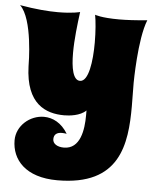

<svg xmlns="http://www.w3.org/2000/svg" viewBox="-56 -755 665 823"><g transform="rotate(5 277.0 -343.0)"><path d="M546 -693C496 -688 456 -686 425 -686C347 -686 321 -697 321 -697C326 -671 330 -625 330 -578C330 -497 318 -409 281 -409C251 -409 241 -461 241 -526C241 -583 249 -650 256 -703C256 -703 225 -694 161 -694C120 -694 66 -698 -3 -710C55 -655 56 -463 56 -452C61 -289 148 -256 226 -256C248 -256 295 -260 320 -285C320 -278 320 -271 320 -264C320 -202 308 -118 237 -118C208 -118 189 -131 189 -150C189 -170 201 -180 224 -180C230 -180 237 -179 244 -178C217 -223 179 -242 141 -242C81 -242 24 -194 24 -131C24 -48 84 24 221 24C490 24 512 -156 512 -320C512 -354 511 -388 511 -420C511 -420 512 -610 546 -693Z"/></g></svg>

Font: Spicy Rice
Style: Regular
Weight: 400
Designer: Astigmatic (AOETI)
Foundry: Astigmatic (AOETI)
Version: Version 1.000